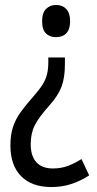

<svg xmlns="http://www.w3.org/2000/svg" viewBox="-20 -562 393 775"><path d="M242 -302Q242 -249 228.5 -212.5Q215 -176 179 -136Q137 -89 120.5 -56.5Q104 -24 104 20Q104 68 127 93Q150 118 193 118Q227 118 254.5 107.5Q282 97 309 80L340 146Q306 168 268.5 180.5Q231 193 188 193Q108 193 65 149Q22 105 22 25Q22 -18 32.5 -49.5Q43 -81 63.5 -109.5Q84 -138 115 -173Q139 -200 152 -221Q165 -242 170 -263Q175 -284 175 -311V-330H242ZM263 -477Q263 -444 248 -428Q233 -412 206 -412Q181 -412 165.5 -427Q150 -442 150 -477Q150 -510 166 -526Q182 -542 206 -542Q232 -542 247.5 -525.5Q263 -509 263 -477Z"/></svg>

Font: Noto Sans Gurmukhi Condensed
Style: Regular
Weight: 400
Width: 3
Designer: Jelle Bosma - Monotype Design Team
Foundry: Monotype Imaging Inc.
Version: Version 2.004; ttfautohint (v1.8.4.7-5d5b)